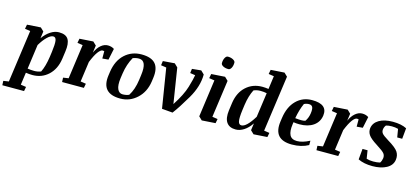

<svg xmlns="http://www.w3.org/2000/svg" viewBox="-99 -1377 4769 2196"><g transform="rotate(15 2285.5 -279.0)"><path d="M206.5 -46.4Q244.6 -40 285.2 -40Q325.7 -40 364.3 -54.7Q399.9 -126 416.5 -240.7L425.3 -304.7Q437.5 -394.5 431.9 -436.3Q426.3 -478 395.5 -478Q364.7 -478 325 -439.7Q285.2 -401.4 246.6 -336.4ZM277.3 10.7Q239.3 10.7 199.2 4.4L178.7 151.4L243.2 161.1L233.4 212.4H-23.9L-26.4 161.1L37.1 151.4L123.5 -468.8L59.6 -478.5L69.3 -529.8L230.5 -540.5L270 -502.4L258.3 -419.4Q298.3 -476.6 347.9 -508.5Q397.5 -540.5 446.8 -540.5Q529.8 -540.5 558.3 -492.2Q586.9 -443.8 572.8 -347.7L560.1 -255.9Q542 -132.8 465.3 -61Q388.7 10.7 277.3 10.7Z M982.4 -468.3Q959 -468.3 928.7 -427.7Q898.4 -387.2 863.3 -300.8L830.1 -61L894.5 -51.3L884.8 0H627L624.5 -51.3L688 -61L744.6 -468.8L680.7 -478.5L690.4 -529.8L852.1 -540.5L891.6 -502.4L879.4 -416.5Q905.8 -475.6 944.3 -508.1Q982.9 -540.5 1025.9 -540.5Q1068.8 -540.5 1101.1 -519L1072.8 -384.8L1001.5 -378.9V-465.8Q992.7 -468.3 982.4 -468.3Z M1406.2 -57.6Q1456.1 -134.8 1471.7 -250.5L1479.5 -308.6Q1504.9 -486.8 1408.7 -486.8Q1371.6 -486.8 1335.9 -472.7Q1286.6 -385.7 1270 -274.4L1261.7 -216.3Q1250 -128.9 1269.8 -85.9Q1289.6 -43 1330.6 -43Q1371.6 -43 1406.2 -57.6ZM1316.9 10.7Q1089.4 10.7 1119.6 -209.5L1126 -254.9Q1146 -391.1 1227.3 -465.8Q1308.6 -540.5 1424.8 -540.5Q1541 -540.5 1589.4 -484.9Q1637.7 -429.2 1622.1 -315.9L1615.7 -269.5Q1597.2 -143.6 1513.2 -66.4Q1429.2 10.7 1316.9 10.7Z M1810.1 0 1734.4 -468.8 1670.9 -478.5 1677.7 -529.8 1816.4 -540.5 1856 -502.4 1921.9 -85.9Q2010.3 -222.2 2040 -322.5Q2069.8 -422.9 2076.7 -469.2L2015.6 -478.5L2022.5 -529.8L2129.9 -540.5L2169.4 -502.4Q2169.4 -361.8 2082.8 -213.9Q1996.1 -65.9 1937.5 10.7Z M2336.4 -682.6Q2336.4 -718.8 2350.6 -745.1Q2364.7 -771.5 2384.3 -771.5Q2419.9 -771.5 2446.5 -757.1Q2473.1 -742.7 2473.1 -723.6Q2473.1 -686.5 2459 -660.6Q2444.8 -634.8 2425.3 -634.8Q2388.2 -634.8 2362.3 -648.7Q2336.4 -662.6 2336.4 -682.6ZM2250.5 -529.8 2412.1 -540.5 2451.7 -502.4 2390.1 -61 2454.1 -51.3 2444.3 0 2283.2 10.7 2243.7 -27.3 2304.7 -468.8 2240.7 -478.5Z M2920.4 -481.9Q2887.7 -489.7 2845.2 -489.7Q2802.2 -489.7 2765.6 -473.6Q2726.6 -397.9 2710.9 -289.1L2702.1 -225.1Q2689.5 -129.4 2697 -90.6Q2704.6 -51.8 2734.9 -51.8Q2793.9 -51.8 2879.9 -191.9ZM2854 -540.5Q2886.7 -540.5 2927.7 -534.7L2949.2 -690.9L2885.3 -700.7L2895 -752L3056.2 -762.7L3095.7 -724.6L3002.9 -61L3067.4 -51.3L3057.6 0L2896.5 10.7L2856.9 -27.3L2868.7 -110.8Q2828.1 -50.8 2780 -20Q2731.9 10.7 2683.1 10.7Q2608.4 10.7 2575 -37.8Q2541.5 -86.4 2554.2 -182.1L2566.9 -273.9Q2585.4 -398.9 2663.3 -469.7Q2741.2 -540.5 2854 -540.5Z M3309.6 -291Q3354.5 -286.1 3382.3 -286.1Q3409.7 -286.1 3429.7 -292.5Q3459.5 -335.9 3466.8 -389.2Q3474.6 -442.4 3463.4 -464.6Q3452.1 -486.8 3421.4 -486.8Q3390.6 -486.8 3363.3 -472.7Q3327.6 -394 3309.6 -291ZM3444.3 -540.5Q3630.4 -540.5 3611.8 -402.3Q3600.6 -323.7 3537.4 -279.5Q3474.1 -235.4 3373.5 -235.4Q3335 -235.4 3302.2 -241.2L3298.8 -216.3Q3286.6 -131.8 3308.8 -87.4Q3331.1 -43 3395.5 -43Q3460 -43 3543.9 -86.9V-35.2Q3461.4 10.7 3348.6 10.7Q3125.5 10.7 3156.2 -209.5L3162.6 -254.9Q3182.1 -390.1 3257.6 -465.3Q3333 -540.5 3444.3 -540.5Z M3994.1 -468.3Q3970.7 -468.3 3940.4 -427.7Q3910.2 -387.2 3875 -300.8L3841.8 -61L3906.2 -51.3L3896.5 0H3638.7L3636.2 -51.3L3699.7 -61L3756.3 -468.8L3692.4 -478.5L3702.1 -529.8L3863.8 -540.5L3903.3 -502.4L3891.1 -416.5Q3917.5 -475.6 3956.1 -508.1Q3994.6 -540.5 4037.6 -540.5Q4080.6 -540.5 4112.8 -519L4084.5 -384.8L4013.2 -378.9V-465.8Q4004.4 -468.3 3994.1 -468.3Z M4564.5 -507.3 4552.2 -379.9H4493.2L4477.1 -477.1Q4441.4 -486.8 4401.9 -486.8Q4362.3 -486.8 4333.5 -478Q4316.4 -457.5 4312 -429.7Q4307.6 -401.9 4322.8 -380.9Q4337.9 -359.9 4400.9 -321.8Q4498.5 -263.7 4525.4 -222.4Q4552.2 -181.2 4544.4 -127.9Q4535.2 -62 4469 -25.6Q4402.8 10.7 4302.2 10.7Q4201.7 10.7 4132.3 -23.4L4144 -150.4H4203.6L4218.8 -54.2Q4252.4 -43 4298.3 -43Q4344.2 -43 4378.9 -51.8Q4395.5 -76.2 4399.9 -107.4Q4404.3 -138.7 4387.2 -162.6Q4370.1 -186.5 4290 -236.8Q4210 -287.1 4185.8 -324Q4161.6 -360.8 4167.5 -404.3Q4176.8 -467.3 4238.5 -503.9Q4300.3 -540.5 4400.4 -540.5Q4500.5 -540.5 4564.5 -507.3Z"/></g></svg>

Font: NoticiaText-BoldItalic
Style: Bold Italic
Weight: 700
Italic angle: -8°
Designer: JM Sole
Foundry: JM Sole
Version: Version 1.003